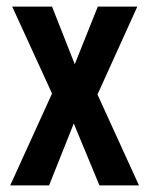

<svg xmlns="http://www.w3.org/2000/svg" viewBox="-20 -563 452 583"><path d="M138 -279 11 0H129L204 -188L282 0H402L276 -276L397 -543H277L207 -368L138 -543H17Z"/></svg>

Font: Noto Sans Lao Looped ExtraCondensed SemiBold
Style: Regular
Weight: 600
Width: 2
Designer: Mark Frömberg, Ben Mitchell
Foundry: The Fontpad Ltd
Version: Version 1.002